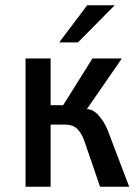

<svg xmlns="http://www.w3.org/2000/svg" viewBox="-20 -710 528 730"><path d="M205.1 -548.8 311.5 -689.9H416L276.4 -548.8ZM77.1 0V-487.8H172.4V-310.1H220.2L331.5 -487.8H443.4L310.1 -294.9Q334.5 -294.9 355.5 -270.8Q376.5 -246.6 388.7 -216.8L471.2 0H360.4L300.8 -173.8Q289.6 -205.1 272.9 -220.7Q256.3 -236.3 228.5 -236.3H172.4V0Z"/></svg>

Font: HK Grotesk Medium
Style: Regular
Weight: 500
Designer: Alfredo Marco Pradil and Stefan Peev
Foundry: Hanken Design Co.
Version: Version 1.045;PS 001.045;hotconv 1.0.88;makeotf.lib2.5.64775